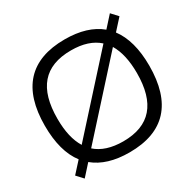

<svg xmlns="http://www.w3.org/2000/svg" viewBox="-151 -841 1025 1013"><g transform="rotate(-30 361.5 -334.5)"><path d="M362 9C270 9 199 -13 147 -56C133 -67 121 -80 110 -94L162 -152C171 -136 183 -122 196 -111L87 10L51 -29L110 -94C66 -151 44 -232 44 -336C44 -562 150 -679 362 -679C454 -679 526 -657 579 -613C592 -602 604 -589 615 -575L563 -517C553 -533 542 -546 529 -558L638 -679L674 -640L615 -575C658 -518 680 -438 680 -336C680 -108 574 9 362 9ZM120 -335C120 -258 134 -197 162 -152L529 -558C489 -594 434 -612 362 -612C198 -612 120 -519 120 -335ZM196 -111C235 -76 291 -58 362 -58C525 -58 604 -151 604 -335C604 -411 590 -472 563 -517Z"/></g></svg>

Font: LT Wave Text Light
Style: Regular
Weight: 300
Designer: Daniel Lyons
Version: Version 2.5 (Glyphs App)